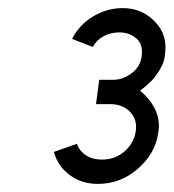

<svg xmlns="http://www.w3.org/2000/svg" viewBox="-20 -827 429 474"><path d="M283 -807Q244 -807 209 -786Q175 -765 158 -731L209 -711Q218 -728 235 -737Q252 -747 275 -747Q300 -747 318 -731Q333 -717 330 -690Q327 -663 306 -647Q284 -630 260 -630H225L217 -570H251Q282 -570 300 -552Q320 -532 315 -502Q310 -472 286 -452Q263 -433 232 -433Q209 -433 193 -443Q176 -454 170 -472L113 -452Q118 -434 127.5 -420Q137 -406 152 -395Q181 -373 222 -373Q277 -373 320 -410Q364 -448 371 -501Q376 -533 361 -561Q349 -584 326 -603Q340 -614 350.5 -624Q361 -634 368 -645Q376 -656 381 -667.5Q386 -679 387 -690Q395 -740 363 -773Q331 -807 283 -807Z"/></svg>

Font: Unageo
Style: Light-Italic
Weight: 300
Designer: Richard Sepsi
Foundry: Richard Sepsi
Version: Version 2.000